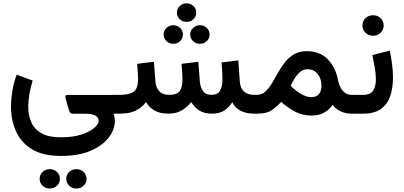

<svg xmlns="http://www.w3.org/2000/svg" viewBox="-20 -676 2402 1142"><path d="M341.8 251.5Q235.4 251.5 170.2 211.7Q105 171.9 75.2 105Q45.4 38.1 45.4 -42Q45.4 -82 52.5 -129.4Q59.6 -176.8 79.1 -231.9L174.3 -196.8Q160.2 -150.9 154.1 -111.3Q147.9 -71.8 147.9 -41Q147.9 9.3 165.8 50.5Q183.6 91.8 225.8 116.2Q268.1 140.6 341.8 140.6Q417 140.6 466.8 123.5Q516.6 106.4 541.7 83.7Q566.9 61 566.9 44.4Q566.9 23.4 548.3 12Q529.8 0.5 488.8 0.5H414.6Q399.9 0.5 395.3 -9Q390.6 -18.6 386.2 -33.7L369.6 -92.8Q367.7 -100.6 369.6 -106Q371.6 -111.3 382.8 -111.3H664.1V0.5H654.8Q660.2 12.7 661.6 22.5Q663.1 32.2 663.1 43.5Q663.1 93.8 627 141.6Q590.8 189.5 519.5 220.5Q448.2 251.5 341.8 251.5ZM374 387.7Q374 363.3 391.6 346.7Q409.2 330.1 434.6 330.1Q459.5 330.1 477.1 346.7Q494.6 363.3 494.6 387.7Q494.6 412.1 477.1 428.7Q459.5 445.3 434.6 445.3Q409.2 445.3 391.6 428.5Q374 411.6 374 387.7ZM215.8 387.7Q215.8 363.3 233.4 346.7Q251 330.1 276.4 330.1Q301.3 330.1 318.8 346.7Q336.4 363.3 336.4 387.7Q336.4 412.1 318.8 428.7Q301.3 445.3 276.4 445.3Q251 445.3 233.4 428.5Q215.8 411.6 215.8 387.7Z M1032.2 -601.1Q1032.2 -624 1049.1 -640.1Q1065.9 -656.2 1089.8 -656.2Q1114.3 -656.2 1130.6 -640.1Q1147 -624 1147 -601.1Q1147 -577.6 1130.6 -561.8Q1114.3 -545.9 1089.8 -545.9Q1065.9 -545.9 1049.1 -561.8Q1032.2 -577.6 1032.2 -601.1ZM1111.3 -470.7Q1111.3 -493.7 1128.4 -509.8Q1145.5 -525.9 1169.4 -525.9Q1193.4 -525.9 1210 -510Q1226.6 -494.1 1226.6 -470.7Q1226.6 -447.3 1210 -431.4Q1193.4 -415.5 1169.4 -415.5Q1145.5 -415.5 1128.4 -431.6Q1111.3 -447.8 1111.3 -470.7ZM953.1 -470.7Q953.1 -493.7 970 -509.8Q986.8 -525.9 1010.7 -525.9Q1034.7 -525.9 1051.3 -510Q1067.9 -494.1 1067.9 -470.7Q1067.9 -447.3 1051.3 -431.4Q1034.7 -415.5 1010.7 -415.5Q986.8 -415.5 970 -431.6Q953.1 -447.8 953.1 -470.7ZM1240.7 0Q1194.8 0 1165.5 -18.8Q1136.2 -37.6 1117.2 -69.3Q1090.8 -35.6 1058.1 -17.8Q1025.4 0 984.9 0Q931.6 0 899.9 -18.1Q868.2 -36.1 848.6 -68.8Q823.7 -36.1 787.6 -18.1Q751.5 0 689.5 0H644.5V-111.8H690.4Q749 -111.8 775.1 -130.6Q801.3 -149.4 801.3 -206.1Q801.3 -218.3 799.8 -242.7Q798.3 -267.1 795.9 -296.4L895.5 -308.6L904.3 -193.4Q906.7 -156.2 926.8 -134Q946.8 -111.8 985.8 -111.8Q1032.7 -111.8 1049.1 -134.8Q1065.4 -157.7 1065.4 -206.1Q1065.4 -217.8 1064 -242.4Q1062.5 -267.1 1060.1 -296.4L1159.7 -308.6L1168.5 -193.4Q1170.9 -157.7 1186.8 -134.8Q1202.6 -111.8 1239.7 -111.8Q1273.4 -111.8 1288.3 -136Q1303.2 -160.2 1303.2 -206.1Q1303.2 -223.6 1301.8 -248.8Q1300.3 -273.9 1297.9 -304.7L1397.5 -316.9L1406.2 -193.4Q1411.1 -111.8 1493.7 -111.8H1508.3V0H1494.6Q1394 0 1361.8 -67.9Q1341.3 -36.6 1313.5 -18.3Q1285.6 0 1240.7 0Z M1510.3 0H1488.8V-111.8H1507.8Q1536.6 -111.8 1557.6 -130.6Q1578.6 -149.4 1596.4 -179Q1614.3 -208.5 1632.6 -241.7Q1650.9 -274.9 1673.8 -304.4Q1696.8 -334 1728.3 -352.8Q1759.8 -371.6 1804.2 -371.6Q1883.3 -371.6 1929.4 -323.5Q1975.6 -275.4 1989.3 -204.6Q1999 -156.2 2020.5 -134Q2042 -111.8 2068.8 -111.8H2081.5V0H2068.4Q2037.1 0 2007.1 -13.4Q1977.1 -26.9 1958.5 -51.8Q1936 -21.5 1906 -5.1Q1876 11.2 1830.6 11.2Q1780.8 11.2 1738.3 -10.3Q1695.8 -31.7 1652.3 -69.8Q1622.6 -38.1 1593.5 -19Q1564.5 0 1510.3 0ZM1807.1 -264.2Q1784.7 -264.2 1766.4 -249Q1748 -233.9 1733.6 -211.2Q1719.2 -188.5 1708.5 -165.5Q1724.1 -149.9 1739.3 -138.4Q1754.4 -127 1768.1 -118.7Q1803.2 -98.1 1830.6 -98.1Q1862.3 -98.1 1877.2 -116.7Q1892.1 -135.3 1892.1 -166Q1892.1 -208 1869.6 -236.1Q1847.2 -264.2 1807.1 -264.2Z M2140.6 0H2062V-111.8H2140.6Q2184.1 -111.8 2200 -137.7Q2215.8 -163.6 2215.8 -203.6Q2215.8 -235.8 2209 -273.7Q2202.1 -311.5 2194.8 -348.6L2298.3 -375Q2307.1 -332.5 2312.3 -292Q2317.4 -251.5 2317.4 -213.9Q2317.4 -152.3 2300.8 -104Q2284.2 -55.7 2245.4 -27.8Q2206.5 0 2140.6 0ZM2135.7 -524.4Q2135.7 -550.3 2154.1 -567.9Q2172.4 -585.4 2199.2 -585.4Q2225.6 -585.4 2243.9 -567.9Q2262.2 -550.3 2262.2 -524.4Q2262.2 -499 2243.9 -481.2Q2225.6 -463.4 2199.2 -463.4Q2172.4 -463.4 2154.1 -481.2Q2135.7 -499 2135.7 -524.4Z"/></svg>

Font: Vazirmatn RD UI Medium
Style: Regular
Weight: 500
Designer: Saber Rastikerdar
Foundry: Saber Rastikerdar
Version: Version 33.003